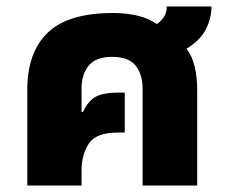

<svg xmlns="http://www.w3.org/2000/svg" viewBox="-20 -571 701 591"><path d="M231 -47Q231 -94 253 -128.5Q275 -163 343 -163H364V-286H343Q301 -286 277 -274.5Q253 -263 235 -226L231 -227V-298Q231 -342 253 -369Q275 -396 325 -396Q376 -396 397.5 -369Q419 -342 419 -298V0H587V-293Q587 -332 579.5 -365Q572 -398 554 -421Q597 -447 614 -481.5Q631 -516 631 -551H493Q495 -520 463 -497Q437 -515 402.5 -523Q368 -531 328 -531Q190 -531 127 -470.5Q64 -410 64 -295V0H231Z"/></svg>

Font: Noto Sans Thai UI Extra
Style: Regular
Weight: 800
Designer: Monotype Design Team
Foundry: Monotype Imaging Inc.
Version: Version 1.901